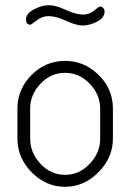

<svg xmlns="http://www.w3.org/2000/svg" viewBox="-20 -712 501 738"><path d="M230 -478Q304 -478 359 -424Q414 -370 414 -295V-179Q414 -106 358.5 -50Q303 6 230 6Q157 6 102 -49.5Q47 -105 47 -179V-295Q47 -369 101 -423.5Q155 -478 230 -478ZM365 -179V-295Q365 -348 325 -390Q285 -432 230 -432Q175 -432 135.5 -390Q96 -348 96 -295V-179Q96 -125 135.5 -82.5Q175 -40 230 -40Q285 -40 325 -82.5Q365 -125 365 -179ZM167 -650Q142 -650 121 -633.5Q100 -617 96 -617Q80 -617 80 -638Q80 -660 110.5 -676Q141 -692 169 -692Q194 -692 233 -674Q272 -656 298 -656Q324 -656 342 -671.5Q360 -687 365 -687Q372 -687 377 -681Q382 -675 382 -668Q382 -644 353.5 -629Q325 -614 298 -614Q273 -614 234 -632Q195 -650 167 -650Z"/></svg>

Font: Dosis
Style: Light
Weight: 300
Designer: Edgar Tolentino, Pablo Impallari, Igino Marini
Foundry: Edgar Tolentino, Pablo Impallari, Igino Marini
Version: Version 1.007